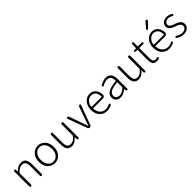

<svg xmlns="http://www.w3.org/2000/svg" viewBox="443 -2592 4367 4367"><g transform="rotate(-45 2627.0 -408.0)"><path d="M99.6 -29.3V-508.8Q99.6 -518.6 106.9 -525.9Q114.3 -533.2 124 -533.2Q133.8 -533.2 141.6 -526.4Q149.4 -519.5 150.4 -508.8L155.3 -453.1Q155.3 -452.1 156.2 -452.1Q157.2 -452.1 157.2 -453.1Q204.1 -498 246.6 -522.5Q289.1 -546.9 338.9 -546.9Q421.9 -546.9 461.4 -495.6Q501 -444.3 501 -340.8V-29.3Q501 -16.6 492.7 -8.3Q484.4 0 472.2 0Q460 0 451.7 -8.3Q443.4 -16.6 443.4 -29.3V-333Q443.4 -417 415 -456.1Q386.7 -495.1 326.2 -495.1Q283.2 -495.1 246.6 -473.6Q210 -452.1 163.1 -404.3Q158.2 -399.4 158.2 -391.6V-29.3Q158.2 -16.6 149.4 -8.3Q140.6 0 128.9 0Q117.2 0 108.4 -8.3Q99.6 -16.6 99.6 -29.3Z M648.4 -265.6Q648.4 -394.5 718.8 -470.7Q789.1 -546.9 890.1 -546.9Q991.2 -546.9 1061 -470.7Q1130.9 -394.5 1130.9 -265.6Q1130.9 -137.7 1061 -62.5Q991.2 12.7 890.1 12.7Q789.1 12.7 718.8 -62.5Q648.4 -137.7 648.4 -265.6ZM760.7 -101.1Q811.5 -37.1 890.1 -37.1Q968.8 -37.1 1019.5 -101.1Q1070.3 -165 1070.3 -266.1Q1070.3 -367.2 1019.5 -431.6Q968.8 -496.1 890.1 -496.1Q811.5 -496.1 760.7 -431.6Q710 -367.2 710 -266.1Q710 -165 760.7 -101.1Z M1439.5 12.7Q1356.4 12.7 1317.4 -38.1Q1278.3 -88.9 1278.3 -192.4V-503.9Q1278.3 -515.6 1287.1 -524.4Q1295.9 -533.2 1307.6 -533.2Q1319.3 -533.2 1328.1 -524.4Q1336.9 -515.6 1336.9 -503.9V-199.2Q1336.9 -116.2 1364.3 -77.6Q1391.6 -39.1 1452.1 -39.1Q1496.1 -39.1 1532.7 -62Q1569.3 -85 1614.3 -137.7Q1618.2 -142.6 1618.2 -150.4V-503.9Q1618.2 -515.6 1627 -524.4Q1635.7 -533.2 1647.5 -533.2Q1659.2 -533.2 1668 -524.4Q1676.8 -515.6 1676.8 -503.9V-24.4Q1676.8 -14.6 1669.4 -7.3Q1662.1 0 1651.9 0Q1641.6 0 1634.3 -7.3Q1627 -14.6 1626 -24.4L1623 -86.9Q1622.1 -87.9 1620.6 -87.9Q1619.1 -87.9 1618.2 -86.9Q1576.2 -38.1 1533.7 -12.7Q1491.2 12.7 1439.5 12.7Z M1975.6 -32.2 1800.8 -503.9Q1798.8 -507.8 1798.8 -511.7Q1798.8 -517.6 1802.7 -523.4Q1809.6 -533.2 1821.3 -533.2Q1835 -533.2 1846.7 -524.9Q1858.4 -516.6 1863.3 -502.9L1967.8 -206.1Q1999 -108.4 2019.5 -53.7Q2020.5 -51.8 2022.5 -51.8Q2024.4 -51.8 2025.4 -53.7Q2058.6 -149.4 2077.1 -206.1L2183.6 -504.9Q2187.5 -517.6 2198.7 -525.4Q2210 -533.2 2222.7 -533.2Q2233.4 -533.2 2240.2 -524.4Q2243.2 -518.6 2243.2 -512.7Q2243.2 -508.8 2242.2 -504.9L2068.4 -32.2Q2062.5 -17.6 2049.8 -8.8Q2037.1 0 2022 0Q2006.8 0 1993.7 -8.8Q1980.5 -17.6 1975.6 -32.2Z M2568.4 12.7Q2462.9 12.7 2391.6 -63Q2320.3 -138.7 2320.3 -265.6Q2320.3 -390.6 2390.1 -468.8Q2460 -546.9 2554.7 -546.9Q2648.4 -546.9 2702.1 -485.4Q2760.7 -419.9 2760.7 -312.5Q2760.7 -290 2743.2 -273.4Q2725.6 -256.8 2700.2 -256.8H2386.7Q2379.9 -256.8 2379.9 -250Q2383.8 -154.3 2437 -95.2Q2490.2 -36.1 2574.2 -36.1Q2639.6 -36.1 2696.3 -69.3Q2704.1 -74.2 2713.9 -71.8Q2723.6 -69.3 2727.5 -60.5Q2732.4 -51.8 2729.5 -41.5Q2726.6 -31.2 2717.8 -26.4Q2647.5 12.7 2568.4 12.7ZM2379.9 -308.6Q2379.9 -302.7 2386.7 -302.7H2700.2Q2708 -302.7 2708 -309.6Q2708 -310.5 2708 -310.5Q2706.1 -401.4 2666 -449.2Q2626 -497.1 2555.7 -497.1Q2489.3 -497.1 2439.5 -446.3Q2379.9 -385.7 2379.9 -308.6Z M3004.9 12.7Q2937.5 12.7 2894 -24.9Q2850.6 -62.5 2850.6 -133.8Q2850.6 -220.7 2929.2 -267.1Q3007.8 -313.5 3182.6 -334Q3190.4 -335 3190.4 -343.8Q3190.4 -374 3184.6 -399.4Q3179.7 -424.8 3166.5 -447.8Q3153.3 -470.7 3128.4 -483.4Q3103.5 -496.1 3068.4 -496.1Q2993.2 -496.1 2919.9 -449.2Q2912.1 -443.4 2902.3 -445.3Q2892.6 -447.3 2886.7 -456.1Q2881.8 -464.8 2883.8 -475.1Q2885.7 -485.4 2894.5 -490.2Q2987.3 -546.9 3076.2 -546.9Q3166 -546.9 3207 -490.2Q3248 -433.6 3248 -337.9V-24.4Q3248 -14.6 3240.7 -7.3Q3233.4 0 3223.6 0Q3212.9 0 3205.6 -6.8Q3198.2 -13.7 3197.3 -24.4L3193.4 -67.4Q3193.4 -68.4 3192.4 -68.4Q3191.4 -68.4 3190.4 -67.4Q3091.8 12.7 3004.9 12.7ZM3017.6 -36.1Q3058.6 -36.1 3098.1 -55.2Q3137.7 -74.2 3184.6 -114.3Q3190.4 -119.1 3190.4 -126V-285.2Q3190.4 -291 3184.6 -291Q3183.6 -291 3182.6 -291Q3033.2 -273.4 2970.7 -236.3Q2908.2 -199.2 2908.2 -136.7Q2908.2 -85 2938.5 -60.5Q2968.8 -36.1 3017.6 -36.1Z M3586.9 12.7Q3503.9 12.7 3464.8 -38.1Q3425.8 -88.9 3425.8 -192.4V-503.9Q3425.8 -515.6 3434.6 -524.4Q3443.4 -533.2 3455.1 -533.2Q3466.8 -533.2 3475.6 -524.4Q3484.4 -515.6 3484.4 -503.9V-199.2Q3484.4 -116.2 3511.7 -77.6Q3539.1 -39.1 3599.6 -39.1Q3643.6 -39.1 3680.2 -62Q3716.8 -85 3761.7 -137.7Q3765.6 -142.6 3765.6 -150.4V-503.9Q3765.6 -515.6 3774.4 -524.4Q3783.2 -533.2 3794.9 -533.2Q3806.6 -533.2 3815.4 -524.4Q3824.2 -515.6 3824.2 -503.9V-24.4Q3824.2 -14.6 3816.9 -7.3Q3809.6 0 3799.3 0Q3789.1 0 3781.7 -7.3Q3774.4 -14.6 3773.4 -24.4L3770.5 -86.9Q3769.5 -87.9 3768.1 -87.9Q3766.6 -87.9 3765.6 -86.9Q3723.6 -38.1 3681.2 -12.7Q3638.7 12.7 3586.9 12.7Z M4173.8 12.7Q4099.6 12.7 4068.4 -29.8Q4037.1 -72.3 4037.1 -152.3V-476.6Q4037.1 -484.4 4029.3 -484.4H3975.6Q3966.8 -484.4 3960.4 -490.7Q3954.1 -497.1 3954.1 -506.3Q3954.1 -515.6 3960.4 -522Q3966.8 -528.3 3975.6 -529.3L4031.2 -532.2Q4039.1 -533.2 4039.1 -540L4044.9 -662.1Q4044.9 -672.9 4052.2 -679.7Q4059.6 -686.5 4069.8 -686.5Q4080.1 -686.5 4087.4 -679.7Q4094.7 -672.9 4094.7 -662.1V-540Q4094.7 -533.2 4102.5 -533.2H4223.6Q4233.4 -533.2 4240.7 -525.9Q4248 -518.6 4248 -508.3Q4248 -498 4240.7 -491.2Q4233.4 -484.4 4223.6 -484.4H4102.5Q4094.7 -484.4 4094.7 -476.6V-148.4Q4094.7 -93.8 4114.3 -65.4Q4133.8 -37.1 4183.6 -37.1Q4202.1 -37.1 4226.6 -43.9Q4236.3 -46.9 4244.6 -42.5Q4252.9 -38.1 4255.9 -29.3Q4256.8 -25.4 4256.8 -22.5Q4256.8 -16.6 4253.9 -11.7Q4250 -2.9 4240.2 0Q4199.2 12.7 4173.8 12.7Z M4569.3 12.7Q4463.9 12.7 4392.6 -63Q4321.3 -138.7 4321.3 -265.6Q4321.3 -390.6 4391.1 -468.8Q4460.9 -546.9 4555.7 -546.9Q4649.4 -546.9 4703.1 -485.4Q4761.7 -419.9 4761.7 -312.5Q4761.7 -290 4744.1 -273.4Q4726.6 -256.8 4701.2 -256.8H4387.7Q4380.9 -256.8 4380.9 -250Q4384.8 -154.3 4438 -95.2Q4491.2 -36.1 4575.2 -36.1Q4640.6 -36.1 4697.3 -69.3Q4705.1 -74.2 4714.8 -71.8Q4724.6 -69.3 4728.5 -60.5Q4733.4 -51.8 4730.5 -41.5Q4727.5 -31.2 4718.8 -26.4Q4648.4 12.7 4569.3 12.7ZM4380.9 -308.6Q4380.9 -302.7 4387.7 -302.7H4701.2Q4709 -302.7 4709 -309.6Q4709 -310.5 4709 -310.5Q4707 -401.4 4667 -449.2Q4627 -497.1 4556.6 -497.1Q4490.2 -497.1 4440.4 -446.3Q4380.9 -385.7 4380.9 -308.6ZM4543 -650.4Q4536.1 -643.6 4527.3 -643.6Q4518.6 -643.6 4511.7 -650.4Q4504.9 -657.2 4504.9 -667Q4504.9 -674.8 4510.7 -681.6L4627.9 -819.3Q4635.7 -828.1 4647.5 -829.1Q4648.4 -829.1 4649.4 -829.1Q4660.2 -829.1 4668 -822.3Q4677.7 -813.5 4677.7 -800.8Q4677.7 -790 4669.9 -782.2Z M5034.2 12.7Q4940.4 12.7 4858.4 -43.9Q4847.7 -51.8 4847.7 -65.4Q4847.7 -74.2 4853.5 -81.1Q4859.4 -89.8 4870.1 -90.8Q4880.9 -91.8 4888.7 -85.9Q4957 -35.2 5037.1 -35.2Q5094.7 -35.2 5127 -64Q5159.2 -92.8 5159.2 -135.7Q5159.2 -158.2 5148.4 -176.8Q5137.7 -195.3 5116.7 -209Q5095.7 -222.7 5076.7 -231.4Q5057.6 -240.2 5029.3 -250Q4999 -260.7 4981 -268.1Q4962.9 -275.4 4937.5 -289.6Q4912.1 -303.7 4897.9 -317.9Q4883.8 -332 4873 -354.5Q4862.3 -377 4862.3 -403.3Q4862.3 -463.9 4909.7 -505.4Q4957 -546.9 5038.1 -546.9Q5107.4 -546.9 5172.9 -504.9Q5180.7 -499 5182.1 -488.8Q5183.6 -478.5 5177.7 -470.2Q5171.9 -461.9 5161.6 -460.4Q5151.4 -459 5142.6 -463.9Q5089.8 -498 5036.1 -498Q4979.5 -498 4950.2 -471.7Q4920.9 -445.3 4920.9 -406.2Q4920.9 -388.7 4928.7 -374.5Q4936.5 -360.4 4945.8 -351.1Q4955.1 -341.8 4975.1 -331.5Q4995.1 -321.3 5006.8 -316.4Q5018.6 -311.5 5044.9 -301.8Q5048.8 -300.8 5055.7 -297.9Q5086.9 -286.1 5103.5 -279.3Q5120.1 -272.5 5145.5 -257.8Q5170.9 -243.2 5183.6 -228.5Q5196.3 -213.9 5206.5 -190.4Q5216.8 -167 5216.8 -138.7Q5216.8 -74.2 5168 -30.8Q5119.1 12.7 5034.2 12.7Z"/></g></svg>

Font: irohamaru Light
Style: Regular
Weight: 200
Designer: [Source Han Sans]
Ryoko NISHIZUKA  (kana & ideographs); Paul D. Hunt (Latin, Greek & Cyrillic); Wenlong ZHANG  (bopomofo
Version: Version 1.01